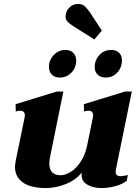

<svg xmlns="http://www.w3.org/2000/svg" viewBox="-20 -943 710 973"><path d="M312 -860Q312 -863 314 -873Q318 -892 334.5 -907.5Q351 -923 376 -923Q398 -923 410.5 -910.5Q423 -898 436 -880L496 -788L458 -743L349 -812Q329 -825 320.5 -835.5Q312 -846 312 -860ZM228 -605Q228 -615 229 -620Q236 -650 258.5 -670Q281 -690 311 -690Q337 -690 351.5 -675Q366 -660 366 -636Q366 -600 342 -575Q318 -550 283 -550Q257 -550 242.5 -565Q228 -580 228 -605ZM543 -690Q569 -690 583.5 -675.5Q598 -661 598 -638Q598 -601 574.5 -575.5Q551 -550 516 -550Q490 -550 475 -564.5Q460 -579 460 -603Q460 -639 484 -664.5Q508 -690 543 -690ZM566 -73Q566 -50 590 -50Q602 -50 628 -56L622 -26Q597 -8 562.5 1Q528 10 492 10Q450 10 419.5 -9Q389 -28 394 -68Q363 -30 312.5 -10Q262 10 214 10Q135 10 95.5 -18.5Q56 -47 56 -97Q56 -108 60 -130L105 -349L106 -358Q106 -382 81 -382Q73 -382 60 -378L59 -415L267 -479H301L233 -144Q230 -128 230 -114Q230 -55 288 -55Q309 -55 336 -70.5Q363 -86 387 -120.5Q411 -155 422 -208L451 -349Q452 -353 452 -359Q452 -382 427 -382Q420 -382 406 -378L405 -415L613 -479H648L567 -83Q566 -79 566 -73Z"/></svg>

Font: Taviraj
Style: Bold Italic
Weight: 700
Italic angle: -12°
Designer: Katatrad Team
Foundry: CadsonDemak
Version: Version 1.001